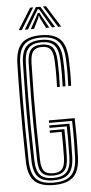

<svg xmlns="http://www.w3.org/2000/svg" viewBox="-63 -997 493 1040"><g transform="rotate(-5 183.5 -477.0)"><path d="M187.8 7.2Q114.2 7.2 81.4 -25.5Q48.5 -58.2 46.5 -133.8Q44.8 -219.2 44 -304.8Q43.2 -390.2 43.9 -479.1Q44.5 -568 46.8 -663.5Q48.8 -738.2 80.6 -772.8Q112.5 -807.2 187.2 -807.2Q255.8 -807.2 289.2 -775.8Q322.8 -744.2 326.5 -667.5Q328.2 -630.8 328.4 -594.2Q328.5 -557.8 326.5 -520H311.2Q312.8 -552.5 313 -589.2Q313.2 -626 311.2 -666.5Q307.8 -736.5 278.4 -765.5Q249 -794.5 187.2 -794.5Q120 -794.5 92 -763.1Q64 -731.8 62 -663Q60 -572.8 59.2 -485.6Q58.5 -398.5 59.2 -311.4Q60 -224.2 62 -133.8Q63.8 -62.8 94 -34.1Q124.2 -5.5 187.8 -5.5Q252.2 -5.5 282.1 -34.8Q312 -64 314.2 -133.8Q315.8 -175 316.1 -210.5Q316.5 -246 316.2 -276.1Q316 -306.2 315.2 -330.2H190V-343.8H330.2Q331.5 -307 331.8 -255.8Q332 -204.5 329.8 -133Q327 -55.5 292.5 -24.1Q258 7.2 187.8 7.2ZM187.8 -18.2Q130.2 -18.2 104.6 -44.8Q79 -71.2 77.2 -134Q75.2 -224 74.2 -308.8Q73.2 -393.5 74.1 -480.1Q75 -566.8 77.2 -662.5Q79 -728 105 -754.9Q131 -781.8 187.2 -781.8Q242.2 -781.8 267.6 -755.2Q293 -728.8 295.8 -665.8Q297.8 -626.8 297.6 -591.6Q297.5 -556.5 296 -520H280.5Q282 -556.2 282.1 -591.4Q282.2 -626.5 280.5 -664.8Q278 -722.2 255.9 -745.6Q233.8 -769 187.2 -769Q139.2 -769 116.8 -745Q94.2 -721 92.8 -662Q90.2 -566 89.5 -479.1Q88.8 -392.2 89.6 -307.8Q90.5 -223.2 92.8 -134.5Q94.2 -78.8 116 -54.9Q137.8 -31 187.8 -31Q236.5 -31 259.2 -54.4Q282 -77.8 283.5 -135Q284.8 -179.2 284.8 -225.9Q284.8 -272.5 284 -303H190V-316.5H299.8Q300.8 -285 300.8 -241Q300.8 -197 299 -134.2Q296.8 -71.8 271.2 -45Q245.8 -18.2 187.8 -18.2ZM187.8 -43.8Q145.5 -43.8 127.4 -64.5Q109.2 -85.2 108 -135Q106 -224.5 105 -309.4Q104 -394.2 104.9 -480.8Q105.8 -567.2 108 -661.5Q109.5 -713 127.4 -734.6Q145.2 -756.2 187.2 -756.2Q226.8 -756.2 244.9 -735.5Q263 -714.8 265.2 -664Q266.8 -626.2 266.8 -592.4Q266.8 -558.5 265.2 -520H249.8Q250.8 -545.8 251.1 -568.9Q251.5 -592 251.2 -614.9Q251 -637.8 249.8 -662.8Q247.8 -708 233.5 -725.8Q219.2 -743.5 187.2 -743.5Q153.8 -743.5 139.2 -725.2Q124.8 -707 123.5 -661.2Q121 -567.8 120.2 -482.4Q119.5 -397 120.4 -312.2Q121.2 -227.5 123.5 -135.2Q124.5 -92.2 138.9 -74.4Q153.2 -56.5 187.8 -56.5Q222.8 -56.5 237.8 -74.2Q252.8 -92 254.2 -136.2Q255.2 -177.5 254.9 -214.9Q254.5 -252.2 253.8 -275.8H190V-289.2H269.5Q270 -266 270.5 -226.1Q271 -186.2 269.5 -135.5Q268 -85.5 249.1 -64.6Q230.2 -43.8 187.8 -43.8ZM70 -844.5 142.5 -961H159L87 -844.5ZM103 -844.5 173.2 -961H197.8L268 -844.5H250.8L201.5 -928L188.8 -948.5H182.2L169.5 -927.8L120.5 -844.5ZM135.5 -844.5 171.8 -910.2 180.5 -928.2H190.5L199.2 -910.2L236 -844.5H218.5L189.8 -900.8L187 -912.5H184L181.2 -900.8L153 -844.5ZM284 -844.5 212 -961H228.5L301 -844.5Z"/></g></svg>

Font: Big Shoulders Inline Display Thin Medium
Style: Regular
Weight: 500
Version: Version 2.002